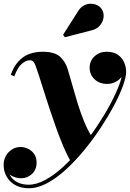

<svg xmlns="http://www.w3.org/2000/svg" viewBox="-38 -746 694 1026"><path d="M116 260Q75 260 45 243.8Q15 227.5 -1.8 199.2Q-18.5 171 -18.5 135Q-18.5 109 -6.8 87.5Q5 66 25.5 52.8Q46 39.5 72 39.5Q92 39.5 111.8 49Q131.5 58.5 144.5 76.8Q157.5 95 157.5 122.5Q157.5 161 132.8 183.8Q108 206.5 76 206.5Q53.5 206.5 32 197.2Q10.5 188 -3.5 171.8Q-17.5 155.5 -17.5 135H1.5Q1.5 166 15 190Q28.5 214 54 227.5Q79.5 241 114.5 241Q158 241 206 214.5Q254 188 302.5 142.8Q351 97.5 396.8 41.5Q442.5 -14.5 482.2 -74.2Q522 -134 551.8 -190Q581.5 -246 598.2 -290.5Q615 -335 615 -360Q615 -383.5 605.2 -403.8Q595.5 -424 577 -436.8Q558.5 -449.5 532 -449.5V-468.5Q560 -468.5 581.2 -456Q602.5 -443.5 615 -424Q627.5 -404.5 627.5 -382Q627.5 -358 614.2 -338.8Q601 -319.5 580 -308.5Q559 -297.5 534.5 -297.5Q493.5 -297.5 467.2 -322.5Q441 -347.5 441 -383.5Q441 -420.5 467.2 -445Q493.5 -469.5 532 -469.5Q569 -469.5 591.8 -453.5Q614.5 -437.5 625.2 -413Q636 -388.5 636 -362.5Q636 -334.5 619 -287.2Q602 -240 571.2 -182.2Q540.5 -124.5 500 -63Q459.5 -1.5 412.2 56Q365 113.5 314.5 159.8Q264 206 213.5 233Q163 260 116 260ZM339 115.5Q321 84 301.8 39.2Q282.5 -5.5 264 -57Q245.5 -108.5 228.2 -160.8Q211 -213 196.2 -259.8Q181.5 -306.5 170 -342.5Q158.5 -378.5 151.5 -396.5Q148.5 -404.5 142 -414.2Q135.5 -424 120.5 -424Q101.5 -424 78.8 -405.2Q56 -386.5 38.5 -338L19.5 -346.5Q36 -391.5 61 -418.5Q86 -445.5 118.5 -457.5Q151 -469.5 189.5 -469.5Q254 -469.5 283.5 -442.5Q313 -415.5 325.5 -371Q336 -337 348.5 -291.2Q361 -245.5 376.5 -195.2Q392 -145 411 -98Q430 -51 453 -15Q442 0 428.8 16.2Q415.5 32.5 400 49Q384.5 65.5 369.2 82.5Q354 99.5 339 115.5ZM308.5 -547 299 -560 378 -684Q391 -706 409 -716Q427 -726 446 -726Q465 -726 480.8 -718.5Q496.5 -711 504.5 -699Q518 -679.5 515.5 -654.5Q513 -629.5 495.2 -609Q477.5 -588.5 446 -582.5Z"/></svg>

Font: Bodoni Moda ExtraBold
Style: Italic
Weight: 800
Italic angle: -13°
Version: Version 2.005